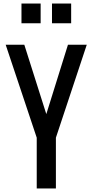

<svg xmlns="http://www.w3.org/2000/svg" viewBox="-20 -1062 521 1082"><path d="M187 0V-286L12 -810H117L241 -419L363 -810H469L295 -286V0ZM273 -931V-1042H381V-931ZM101 -931V-1042H209V-931Z"/></svg>

Font: Oswald
Style: Regular
Weight: 400
Designer: Vernon Adams
Foundry: Vernon Adams
Version: Version 4.103; ttfautohint (v1.8.3)